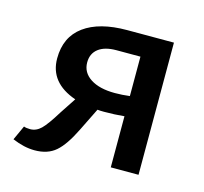

<svg xmlns="http://www.w3.org/2000/svg" viewBox="-72 -498 624 588"><g transform="rotate(15 240.0 -204.5)"><path d="M263 -419H411V0H323V-162Q292 -159 259 -159Q245 -159 238 -160L202 -87Q176 -34 150.5 -12Q125 10 84 10Q50 10 13 -6L34 -52Q41 -49 54 -49Q73 -49 88.5 -64Q104 -79 131 -123L164 -173Q78 -203 78 -280Q78 -348 126.5 -383.5Q175 -419 263 -419ZM276 -223Q299 -223 323 -226V-351H247Q210 -351 190 -335.5Q170 -320 170 -292Q170 -260 198.5 -241.5Q227 -223 276 -223Z"/></g></svg>

Font: EauTestText Semibold
Style: Regular
Weight: 600
Designer: Christian Thalmann (Catharsis Fonts)
Version: Version 0.001;PS 000.001;hotconv 1.0.88;makeotf.lib2.5.64775